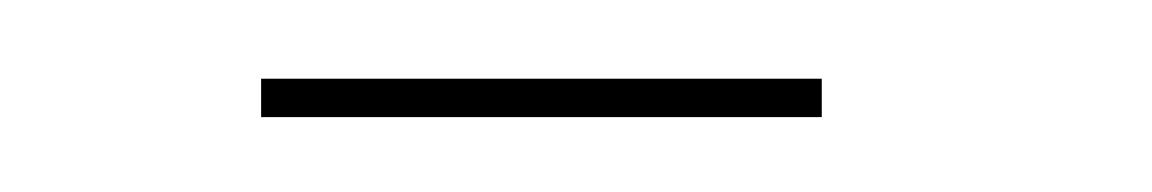

<svg xmlns="http://www.w3.org/2000/svg" viewBox="-20 -682 300 50"><path d="M48 -651.5H194V-661.5H48Z"/></svg>

Font: Anybody Thin Condensed
Style: Regular
Weight: 100
Width: 3
Version: Version 1.113;gftools[0.9.25]